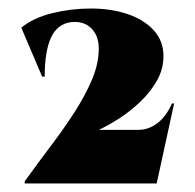

<svg xmlns="http://www.w3.org/2000/svg" viewBox="-20 -739 459 451"><path d="M79 -559 30 -674Q58 -697 102.5 -708Q147 -719 193 -719Q241 -719 279.5 -706Q318 -693 341 -668Q364 -643 364 -607Q364 -576 348 -548.5Q332 -521 308 -498.5Q284 -476 258 -459.5Q232 -443 212 -434H305Q329 -434 349.5 -449.5Q370 -465 384 -496H389L348 -308H38V-313Q69 -356 100 -397Q131 -438 156 -477Q181 -516 196.5 -553Q212 -590 212 -625Q212 -655 194.5 -672.5Q177 -690 147 -687Q115 -683 100 -651Q85 -619 85 -559Z"/></svg>

Font: Cinzel Black
Style: Regular
Weight: 900
Designer: Natanael Gama
Version: Version 2.000